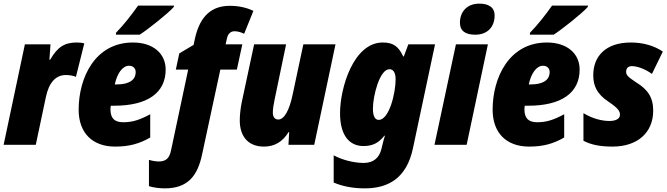

<svg xmlns="http://www.w3.org/2000/svg" viewBox="-21 -797 3671 1057"><path d="M-1 0H176L231 -260C248 -343 286 -384 342 -384C363 -384 382 -380 397 -374L443 -558C430 -562 415 -563 401 -563C335 -563 296 -539 255 -468H251L257 -553H116Z M617 -606H748C792 -634 907 -725 936 -759L937 -766H739C704 -716 660 -660 618 -617ZM613 10C691 10 747 -6 806 -40V-168C750 -138 710 -124 658 -124C611 -124 587 -144 587 -196C587 -202 588 -208 589 -215H608C790 -215 891 -285 891 -414C891 -504 820 -563 711 -563C502 -563 412 -369 412 -193C412 -67 486 10 613 10ZM611 -332C623 -391 653 -435 689 -435C713 -435 726 -420 726 -400C726 -365 702 -332 618 -332Z M887 240C1016 240 1068 167 1092 51L1192 -414H1283L1313 -553H1221L1229 -588C1234 -609 1247 -625 1270 -625C1286 -625 1306 -620 1323 -611L1374 -737C1336 -756 1290 -765 1244 -765C1123 -765 1074 -682 1052 -584L1045 -550L966 -503L947 -414H1015L921 29C913 67 899 92 853 92C838 92 814 88 799 83V228C825 236 858 240 887 240Z M1432 10C1491 10 1534 -16 1568 -70H1571L1567 0H1709L1826 -553H1649L1590 -276C1572 -190 1544 -139 1511 -139C1492 -139 1481 -153 1481 -177C1481 -198 1486 -227 1491 -250L1554 -553H1378L1309 -230C1303 -199 1299 -164 1299 -134C1299 -51 1341 10 1432 10Z M1987 240C2118 240 2217 183 2252 21L2374 -553H2227L2202 -486H2199C2173 -541 2145 -563 2086 -563C1925 -563 1851 -313 1851 -174C1851 -48 1905 7 1980 7C2033 7 2065 -12 2095 -50H2098C2092 -29 2086 -9 2083 6L2078 26C2067 69 2037 100 1982 100C1924 100 1860 82 1816 58V208C1859 226 1913 240 1987 240ZM2064 -137C2043 -137 2032 -158 2032 -199C2032 -269 2069 -416 2123 -416C2146 -416 2157 -394 2157 -360C2157 -286 2122 -137 2064 -137Z M2595 -606C2664 -606 2702 -650 2702 -712C2702 -758 2667 -777 2618 -777C2547 -777 2511 -729 2511 -672C2511 -625 2544 -606 2595 -606ZM2371 0H2548L2665 -553H2489Z M2896 -606H3027C3071 -634 3186 -725 3215 -759L3216 -766H3018C2983 -716 2939 -660 2897 -617ZM2892 10C2970 10 3026 -6 3085 -40V-168C3029 -138 2989 -124 2937 -124C2890 -124 2866 -144 2866 -196C2866 -202 2867 -208 2868 -215H2887C3069 -215 3170 -285 3170 -414C3170 -504 3099 -563 2990 -563C2781 -563 2691 -369 2691 -193C2691 -67 2765 10 2892 10ZM2890 -332C2902 -391 2932 -435 2968 -435C2992 -435 3005 -420 3005 -400C3005 -365 2981 -332 2897 -332Z M3351 10C3490 10 3575 -68 3575 -188C3575 -262 3544 -305 3482 -343C3437 -373 3426 -383 3426 -402C3426 -422 3438 -433 3458 -433C3486 -433 3532 -417 3568 -390L3628 -513C3581 -545 3520 -563 3452 -563C3312 -563 3245 -486 3245 -383C3245 -326 3264 -280 3329 -237C3384 -200 3392 -184 3392 -165C3392 -138 3359 -131 3335 -131C3291 -131 3241 -144 3191 -174V-22C3232 -1 3279 10 3351 10Z"/></svg>

Font: Noto Sans UI SemiCondensed Black
Style: Italic
Weight: 900
Width: 4
Italic angle: -372°
Designer: Monotype Design Team
Foundry: Monotype Imaging Inc.
Version: Version 1.901